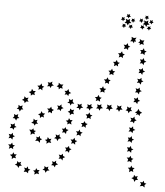

<svg xmlns="http://www.w3.org/2000/svg" viewBox="-57 -733 823 955"><g transform="rotate(5 354.0 -255.5)"><path d="M632 -619 624 -618 621 -610 617 -617 609 -618 614 -624 612 -632 620 -628 626 -633V-625ZM624 -652 617 -651 613 -643 609 -650 601 -651 607 -657 605 -665 612 -661 619 -665 618 -657ZM665 -617 657 -616 654 -608 650 -615 642 -616 648 -622 646 -630 653 -626 660 -631 659 -623ZM674 -649 667 -647 663 -640 659 -647 651 -648 657 -653 655 -661 662 -658 669 -662 668 -654ZM650 -669 642 -667 639 -660 635 -667 627 -668 633 -674 631 -682 638 -678 645 -682 644 -674ZM655 -638 643 -636 639 -625 633 -635 621 -637 629 -645 626 -657 637 -652 647 -658 646 -646ZM540 -619 532 -618 529 -610 525 -617 517 -618 523 -624 521 -632 528 -628 535 -633 534 -625ZM533 -652 525 -651 522 -643 518 -650 510 -651 516 -657 514 -665 521 -661 528 -665 527 -657ZM574 -617 566 -616 563 -608 559 -615 551 -616 556 -622 555 -630 562 -626 569 -631 568 -623ZM583 -649 575 -647 572 -640 568 -647 560 -648 566 -653 564 -661 571 -658 578 -662 577 -654ZM559 -669 551 -667 548 -660 544 -667 536 -668 541 -674 540 -682 547 -678 554 -682 553 -674ZM564 -638 552 -636 547 -625 541 -635 530 -637 538 -645 535 -657 546 -652 556 -658 555 -646ZM646 -192 645 -181 636 -189 626 -184 631 -193 620 -197 631 -204 636 -216 643 -205 656 -198ZM598 -210 606 -202 595 -201 589 -190 584 -201 573 -203 581 -211 579 -223 590 -217 601 -222ZM549 -214 558 -205 546 -204 541 -193 535 -203 524 -204 532 -213 529 -225 540 -219 551 -225ZM500 -214 509 -206 497 -203 493 -192 487 -203H475L482 -212L479 -224L491 -219L501 -225ZM450 -212 460 -204 448 -201 444 -190 438 -200H426L433 -209L430 -221L441 -217L451 -223ZM401 -208 411 -201 399 -197 395 -186 389 -196 377 -197 384 -206 381 -217 392 -213 402 -220ZM352 -205 362 -198 350 -195 346 -184 340 -194H328L336 -203L332 -215L343 -211L353 -217ZM254 -193 265 -187 254 -182 252 -171 244 -179 233 -177 238 -188 232 -198 244 -196 253 -205ZM207 -178 218 -174 209 -167V-156L199 -162L189 -158L192 -170L183 -178L196 -179L203 -189ZM163 -153 176 -152 168 -143 172 -132 161 -136 152 -128 151 -140 141 -146 153 -151 157 -163ZM130 -115 141 -118 137 -107 145 -98H134L129 -88L123 -98L111 -100L121 -109V-122ZM117 -66 124 -74 127 -64 138 -62 130 -55 134 -45 122 -48 113 -40V-54L104 -66ZM145 -23 142 -34 152 -31 160 -39 161 -28 172 -24 162 -17 163 -5 152 -14 138 -13ZM196 -15 186 -22 197 -25 199 -37 207 -28 218 -30 213 -19 219 -9 206 -11 195 -3ZM243 -32 231 -34 240 -42 237 -54 248 -49 257 -56V-44L267 -37L254 -33L248 -21ZM279 -68 268 -65 272 -76 265 -85H277L283 -94L287 -84L299 -81L289 -73L288 -60ZM300 -114 290 -108 291 -119 281 -126 293 -129 296 -140 303 -131 315 -132 308 -121 311 -109ZM308 -163 299 -155 298 -166 287 -171 297 -177 298 -188 307 -181 318 -184 314 -172 319 -161ZM303 -213 298 -203 293 -214 281 -215 290 -223 287 -235 298 -230 308 -236 307 -223 316 -214ZM285 -260 283 -249 275 -257 264 -254 269 -265 262 -273 274 -274 281 -284 285 -271 296 -265ZM248 -295 252 -283 241 -286 233 -278 231 -289 221 -292 230 -300V-311L241 -303L254 -304ZM197 -302 207 -295 196 -292 192 -281 186 -290 174 -288 180 -299 175 -309 187 -307 198 -314ZM149 -288 160 -285 151 -278 152 -266 142 -273 132 -267 134 -279 125 -287 138 -289 145 -300ZM108 -259 120 -260 113 -250 117 -239 106 -242 97 -235 96 -246 85 -252 97 -257 100 -269ZM75 -221 87 -224 82 -213 89 -204H77L70 -195L66 -206L55 -210L65 -217L66 -229ZM50 -178 61 -183 59 -171 66 -163 55 -162 49 -151 44 -162 33 -164 41 -172 40 -184ZM32 -132 43 -138 41 -126 50 -119 39 -116 35 -105 28 -115 17 -116 24 -125 22 -137ZM20 -84 30 -91V-79L40 -73L29 -69L27 -58L19 -66L7 -65L13 -76L9 -87ZM16 -34 24 -43 26 -31 36 -27 26 -21 25 -9 16 -17 5 -14 10 -25 4 -36ZM18 16 25 6 29 17 40 19 31 27 33 38 22 32 11 38 14 25 6 16ZM31 64 35 53 41 63 53 62 46 72 51 82 39 80 30 88V75L19 67ZM58 107V95L67 102L78 97L75 108L83 116L71 118L67 129L60 118L48 114ZM100 135 95 124 106 127 113 117 116 129 127 132 117 139V151L107 144L95 146ZM150 143 141 135 152 133 155 122 162 131 173 130 167 140 172 151 160 148 148 155ZM199 130 187 127 196 120 195 108 205 114 215 109 213 120 222 128 210 130 203 141ZM240 101H228L235 91L230 81L242 84L251 76V88L262 94L250 99L247 110ZM274 64 262 66 267 56 261 45 273 47 281 39 283 50 294 55 283 61 282 73ZM302 24 291 27 296 16 289 7H300L308 -2L311 9L322 13L312 20L311 32ZM328 -18 317 -14 321 -25 313 -35H325L332 -45L336 -33L347 -30L337 -23L338 -11ZM352 -62 340 -57 344 -69 336 -78H348L354 -88L358 -77L370 -74L361 -67V-55ZM373 -106 362 -101 365 -113 357 -121 369 -122 375 -132 380 -122 391 -119 382 -111 383 -99ZM394 -150 383 -145 385 -157 377 -166 389 -167 395 -177 400 -166 411 -164 402 -156 404 -144ZM432 -241 421 -236 424 -247 415 -256 427 -257 433 -268 438 -257 449 -255 441 -247 443 -235ZM451 -286 440 -281 442 -293 434 -301 446 -303 451 -313 456 -302 468 -301 459 -292 461 -281ZM469 -332 459 -327 461 -338 452 -347 464 -348 470 -359 475 -348 486 -346 478 -338 479 -326ZM488 -377 477 -372 479 -384 471 -392 483 -394 488 -404 493 -393 505 -391 496 -383 498 -372ZM507 -423 496 -417 498 -429 490 -438 502 -439 508 -449 513 -438 524 -436 515 -428 517 -417ZM527 -467 516 -462 519 -474 511 -483 523 -484 530 -494 534 -483 545 -480 536 -472 537 -461ZM550 -510 538 -506 542 -518 535 -528 547 -527 555 -537 558 -525 569 -520 559 -515V-503ZM578 -548 566 -547 573 -558 571 -570 583 -565 596 -568 590 -558 595 -547 587 -549 585 -539ZM615 -552 612 -563 624 -556 636 -558 631 -547 635 -535 624 -539 614 -533 615 -543 606 -544ZM631 -509 637 -519 641 -507 652 -504 643 -497V-485L633 -492L622 -489L626 -500L619 -508ZM634 -461 641 -470 644 -458 655 -453 644 -447 643 -435 634 -444 623 -441 628 -452 622 -462ZM632 -412 641 -420 642 -409 653 -403 642 -398 640 -386 632 -395 621 -393 626 -403 621 -414ZM629 -363 638 -371 639 -359 649 -354 639 -349 637 -337 628 -346 617 -344 623 -355 617 -365ZM625 -314 633 -322 635 -310 645 -305 634 -300 632 -288 624 -297 612 -296 618 -306 613 -317ZM620 -265 629 -273 630 -262 641 -256 630 -251 628 -239 620 -248 608 -247 614 -257 609 -268ZM612 -167 620 -176 622 -164 632 -158 622 -153 620 -142 612 -150 600 -148 606 -159 600 -169ZM609 -118 617 -127 619 -115 630 -110 619 -105 617 -93 609 -101 597 -99 603 -110 597 -120ZM607 -69 615 -78 617 -66 628 -61 618 -56 617 -44 608 -52 596 -49 601 -60 596 -70ZM608 -20 615 -29 618 -17 629 -13 619 -7V5L609 -3L598 1L602 -10L596 -21ZM611 30 618 20 622 31 633 34 624 41 625 53 615 47 604 51 607 39 599 30ZM621 79 626 68 631 78 643 79 635 88 638 99 627 95 617 102 618 89 609 80ZM641 125 643 113 651 121 662 117 658 128 665 136 653 138 647 148 643 136 631 130ZM682 156 676 145 687 147 694 138 697 149 708 151 699 159 701 171 690 164 676 167Z"/></g></svg>

Font: Santa christmas start
Style: Regular
Weight: 400
Designer: MUHAMMAD YONI
Version: Version 001.000